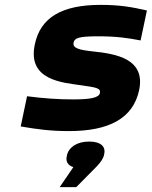

<svg xmlns="http://www.w3.org/2000/svg" viewBox="-20 -529 623 788"><path d="M313 -179C377 -170 394 -167 390 -147C386 -128 351 -121 281 -121C217 -121 162 -125 91 -134L65 -10C136 2 188 9 263 9C426 9 526 -42 551 -159C578 -287 458 -308 361 -318C306 -324 277 -331 282 -354C286 -373 303 -380 383 -380C458 -380 506 -373 557 -363L583 -486C518 -501 468 -509 393 -509C235 -509 146 -458 123 -347C91 -199 238 -190 313 -179ZM225 239H293L378 153C397 133 403 120 407 108V106C416 73 394 52 346 52C297 52 264 74 255 106V108C248 132 257 149 281 157Z"/></svg>

Font: LT Wave Text Black Italic
Style: Regular
Weight: 900
Designer: Daniel Lyons
Version: Version 2.5 (Glyphs App)